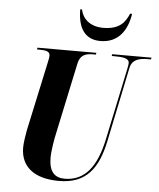

<svg xmlns="http://www.w3.org/2000/svg" viewBox="-62 -999 880 1062"><g transform="rotate(5 378.0 -468.0)"><path d="M466 -781C565 -781 614 -853 628 -946H617C596 -897 566 -855 475 -855C398 -855 359 -899 350 -946H340C340 -845 378 -781 466 -781ZM305 10C456 10 521 -79 553 -232L639 -645C649 -697 693 -704 737 -704H754L756 -714H538L536 -704H551C598 -704 633 -700 633 -673C633 -667 631 -653 628 -640L544 -242C511 -87 447 -5 335 -5C280 -5 248 -37 248 -114C248 -154 260 -222 267 -252L351 -647C362 -697 395 -704 433 -704H448L450 -714H123L121 -704H133C169 -704 193 -700 193 -676C193 -666 190 -652 185 -629L104 -253C99 -227 92 -181 92 -157C92 -51 167 10 305 10Z"/></g></svg>

Font: Noto Serif Display Condensed ExtraBold
Style: Italic
Weight: 800
Width: 3
Italic angle: -12°
Designer: Monotype Design Team
Foundry: Monotype Imaging Inc.
Version: Version 2.009